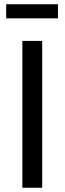

<svg xmlns="http://www.w3.org/2000/svg" viewBox="-20 -881 303 901"><path d="M178 0H85V-689H178ZM9 -795V-861H252V-795Z"/></svg>

Font: Fira Sans Condensed
Style: Regular
Weight: 400
Width: 3
Designer: bBox Type GmbH & Carrois Corporate GbR & Edenspiekermann AG
Foundry: bBox Type GmbH & Carrois Corporate GbR & Edenspiekermann AG
Version: Version 4.301